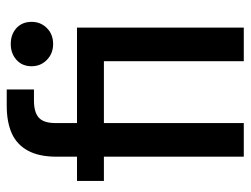

<svg xmlns="http://www.w3.org/2000/svg" viewBox="-107 -638 745 571"><g transform="rotate(-90 265.5 -352.5)"><path d="M85 0V-416H13V-496H85V-557Q85 -609 103 -642Q121 -675 154.5 -690Q188 -705 237 -705H285V-624H252Q217 -624 201 -609.5Q185 -595 185 -560V-496H469V0H369V-416H185V0ZM420 -567Q392 -567 373 -585.5Q354 -604 354 -631Q354 -659 373 -676Q392 -693 420 -693Q449 -693 467.5 -676Q486 -659 486 -631Q486 -604 467.5 -585.5Q449 -567 420 -567Z"/></g></svg>

Font: DM Sans 36pt Medium
Style: Regular
Weight: 500
Designer: Colophon Foundry, Jonny Pinhorn
Foundry: Colophon Foundry
Version: Version 4.004;gftools[0.9.30]